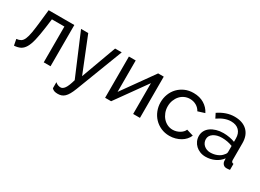

<svg xmlns="http://www.w3.org/2000/svg" viewBox="-29 -1206 2851 2105"><g transform="rotate(30 1397.0 -154.0)"><path d="M4 -72Q36 -75 57.5 -87.5Q79 -100 93.5 -132.5Q108 -165 118 -223.5Q128 -282 138 -376L154 -522H479V0H393V-453H235L220 -340Q206 -238 190.5 -172.5Q175 -107 152 -68.5Q129 -30 97 -14Q65 2 19 5Z M622 119Q639 134 655.5 140Q672 146 690 146Q716 146 739 114Q762 82 785 0L564 -522H655L833 -79L995 -522H1079L851 72Q834 116 817.5 145Q801 174 782.5 191.5Q764 209 743 216Q722 223 697 223Q671 223 653.5 217Q636 211 622 196Z M1256 -124 1540 -522H1611V0H1525V-390L1246 0H1170V-522H1256Z M1986 -531Q2064 -531 2120.5 -496.5Q2177 -462 2206 -404L2120 -377Q2100 -414 2064 -434.5Q2028 -455 1984 -455Q1948 -455 1916 -440.5Q1884 -426 1861 -400Q1838 -374 1824.5 -339Q1811 -304 1811 -262Q1811 -221 1825 -185Q1839 -149 1862.5 -122.5Q1886 -96 1917.5 -81Q1949 -66 1985 -66Q2008 -66 2030.5 -72.5Q2053 -79 2071.5 -90Q2090 -101 2104 -115.5Q2118 -130 2124 -147L2210 -121Q2198 -92 2176.5 -68Q2155 -44 2126 -27Q2097 -10 2061.5 0Q2026 10 1987 10Q1928 10 1879 -12Q1830 -34 1795 -71Q1760 -108 1740.5 -157.5Q1721 -207 1721 -262Q1721 -317 1740 -366Q1759 -415 1794 -451.5Q1829 -488 1877.5 -509.5Q1926 -531 1986 -531Z M2444 10Q2407 10 2375 -2.5Q2343 -15 2319.5 -37Q2296 -59 2282.5 -88.5Q2269 -118 2269 -153Q2269 -189 2285 -218.5Q2301 -248 2330.5 -269Q2360 -290 2400.5 -302Q2441 -314 2489 -314Q2527 -314 2566 -307Q2605 -300 2635 -288V-330Q2635 -394 2599 -430.5Q2563 -467 2497 -467Q2418 -467 2331 -406L2302 -463Q2403 -531 2505 -531Q2608 -531 2665.5 -476Q2723 -421 2723 -321V-108Q2723 -77 2751 -76V0Q2737 2 2728 3Q2719 4 2709 4Q2683 4 2667.5 -11.5Q2652 -27 2649 -49L2647 -86Q2612 -39 2558.5 -14.5Q2505 10 2444 10ZM2467 -56Q2514 -56 2554.5 -73.5Q2595 -91 2616 -120Q2635 -139 2635 -159V-236Q2571 -261 2502 -261Q2436 -261 2394.5 -233Q2353 -205 2353 -160Q2353 -138 2361.5 -119Q2370 -100 2385.5 -86Q2401 -72 2422 -64Q2443 -56 2467 -56Z"/></g></svg>

Font: Raleway Medium Alt1
Style: Regular
Weight: 500
Designer: Matt McInerney, Pablo Impallari, Rodrigo Fuenzalida
Foundry: Matt McInerney, Pablo Impallari, Rodrigo Fuenzalida
Version: Version 3.000g; ttfautohint (v1.5) -l 8 -r 28 -G 28 -x 14 -D